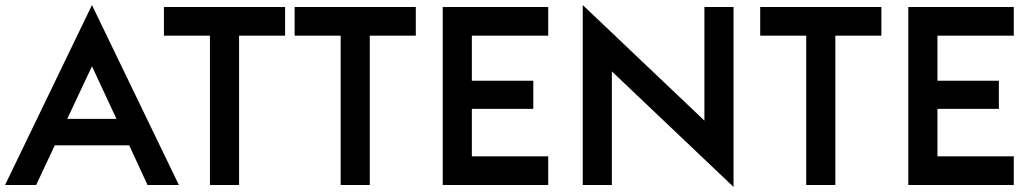

<svg xmlns="http://www.w3.org/2000/svg" viewBox="-30 -738 4114 766"><path d="M336.9 -717.8Q423.8 -538.1 683.6 0Q652.3 0 558.6 0Q540 -39.1 485.4 -158.2Q411.1 -158.2 188.5 -158.2Q169.9 -118.2 114.3 0Q83 0 -9.8 0Q77.1 -179.7 336.9 -717.8ZM238.3 -263.7Q287.1 -263.7 434.6 -263.7Q410.2 -316.4 336.9 -473.6Q312.5 -421.9 238.3 -263.7Z M807.6 -595.7Q761.7 -595.7 624 -595.7Q624 -624 624 -710Q745.1 -710 1107.4 -710Q1107.4 -681.6 1107.4 -595.7Q1061.5 -595.7 923.8 -595.7Q923.8 -447.3 923.8 0Q894.5 0 807.6 0Q807.6 -149.4 807.6 -595.7Z M1329.1 -595.7Q1283.2 -595.7 1145.5 -595.7Q1145.5 -624 1145.5 -710Q1266.6 -710 1628.9 -710Q1628.9 -681.6 1628.9 -595.7Q1583 -595.7 1445.3 -595.7Q1445.3 -447.3 1445.3 0Q1416 0 1329.1 0Q1329.1 -149.4 1329.1 -595.7Z M1736.3 -710Q1841.8 -710 2157.2 -710Q2157.2 -681.6 2157.2 -595.7Q2081.1 -595.7 1852.5 -595.7Q1852.5 -550.8 1852.5 -416Q1914.1 -416 2097.7 -416Q2097.7 -387.7 2097.7 -303.7Q2036.1 -303.7 1852.5 -303.7Q1852.5 -256.8 1852.5 -114.3Q1928.7 -114.3 2157.2 -114.3Q2157.2 -85.9 2157.2 0Q2051.8 0 1736.3 0Q1736.3 -177.7 1736.3 -710Z M2411.1 -453.1Q2411.1 -339.8 2411.1 0Q2381.8 0 2294.9 0Q2294.9 -179.7 2294.9 -717.8Q2416 -602.5 2780.3 -256.8Q2780.3 -370.1 2780.3 -710Q2808.6 -710 2896.5 -710Q2896.5 -530.3 2896.5 7.8Q2774.4 -107.4 2411.1 -453.1Z M3186.5 -595.7Q3140.6 -595.7 3002.9 -595.7Q3002.9 -624 3002.9 -710Q3124 -710 3486.3 -710Q3486.3 -681.6 3486.3 -595.7Q3440.4 -595.7 3302.7 -595.7Q3302.7 -447.3 3302.7 0Q3273.4 0 3186.5 0Q3186.5 -149.4 3186.5 -595.7Z M3593.8 -710Q3699.2 -710 4014.6 -710Q4014.6 -681.6 4014.6 -595.7Q3938.5 -595.7 3710 -595.7Q3710 -550.8 3710 -416Q3771.5 -416 3955.1 -416Q3955.1 -387.7 3955.1 -303.7Q3893.6 -303.7 3710 -303.7Q3710 -256.8 3710 -114.3Q3786.1 -114.3 4014.6 -114.3Q4014.6 -85.9 4014.6 0Q3909.2 0 3593.8 0Q3593.8 -177.7 3593.8 -710Z"/></svg>

Font: SSportsD
Style: Medium
Weight: 400
Designer: Swiss Typefaces
Version: Version 1.000